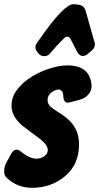

<svg xmlns="http://www.w3.org/2000/svg" viewBox="-43 -889 473 916"><path d="M168 -621Q153 -621 142 -632L136 -640Q126 -651 126 -664Q126 -675 133 -684Q140 -693 146 -702Q262 -869 307 -869Q311 -868 319 -868Q322 -867 329 -867Q357 -864 365 -839L403 -705Q410 -685 410 -677Q410 -661 393 -646Q384 -639 374 -630.5Q364 -622 352 -622Q336 -622 325 -642L294 -702Q289 -714 278 -714Q271 -714 263 -707Q222 -666 200 -639L197 -635Q186 -621 168 -621ZM110 7Q41 7 -8 -38Q-23 -51 -23 -66V-74Q-23 -94 -12.5 -113.5Q-2 -133 9.5 -154Q21 -175 36 -175Q47 -175 59 -164Q98 -132 132 -132Q152 -132 168.5 -144Q185 -156 185 -172Q185 -196 153 -222L63 -290Q12 -334 12 -383Q12 -427 39.5 -462.5Q67 -498 109 -523.5Q151 -549 196.5 -563Q242 -577 279 -577Q388 -577 394 -479Q394 -456 379 -438.5Q364 -421 340 -414Q286 -399 282 -399Q260 -399 259 -430.5Q258 -462 234 -462L228 -461Q184 -446 184 -411Q184 -393 198.5 -380Q213 -367 235 -354Q257 -341 279.5 -322Q302 -303 318 -273.5Q334 -244 334 -199Q334 -105 268 -49Q202 7 110 7Z"/></svg>

Font: Bangerz
Style: Bold
Weight: 700
Designer: vernon adams
Foundry: Vernon Adams
Version: Version 2.10;February 7, 2025;FontCreator 13.0.0.2683 64-bit